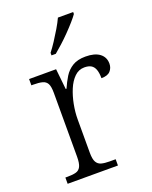

<svg xmlns="http://www.w3.org/2000/svg" viewBox="-143 -844 728 922"><g transform="rotate(-20 220.5 -383.0)"><path d="M40 0V-32H52Q78 -32 94.5 -36.5Q111 -41 119 -57Q127 -73 127 -107V-433Q127 -466 119 -480.5Q111 -495 93.5 -499.5Q76 -504 47 -504H38V-536H176L187 -431H191Q204 -461 220 -487Q236 -513 262 -529Q288 -545 329 -545Q376 -545 401 -526Q426 -507 426 -474Q426 -452 412 -436.5Q398 -421 366 -421Q366 -449 359.5 -466Q353 -483 340 -490.5Q327 -498 306 -498Q277 -498 255.5 -477Q234 -456 220 -422.5Q206 -389 198.5 -350Q191 -311 191 -274V-104Q191 -71 199.5 -56Q208 -41 224.5 -36.5Q241 -32 266 -32H297V0ZM178 -619Q193 -638 210 -664Q227 -690 243 -717Q259 -744 269 -766H347V-756Q338 -743 320.5 -723Q303 -703 281.5 -681Q260 -659 238.5 -639.5Q217 -620 200 -606H178Z"/></g></svg>

Font: Noto Serif Khmer Light
Style: Regular
Weight: 300
Version: Version 2.003